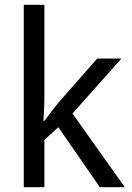

<svg xmlns="http://www.w3.org/2000/svg" viewBox="-20 -780 548 800"><path d="M165 -363Q165 -347 163.5 -321Q162 -295 161 -276H165Q171 -284 182 -299Q193 -314 205 -329.5Q217 -345 226 -355L385 -536H486L282 -307L500 0H396L223 -250L165 -197V0H79V-760H165Z"/></svg>

Font: Noto Sans Display
Style: Regular
Weight: 400
Designer: Monotype Design Team
Foundry: Monotype Imaging Inc.
Version: Version 2.003